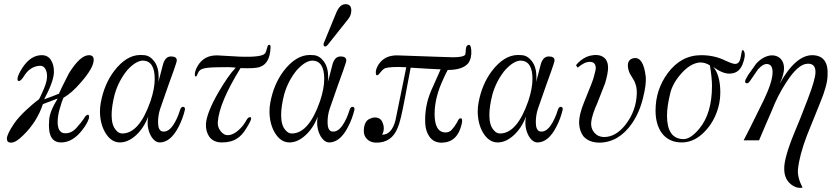

<svg xmlns="http://www.w3.org/2000/svg" viewBox="-20 -674 4006 922"><path d="M430 -387Q430 -349 370 -280Q325 -227 285 -205Q275 -183 270 -162Q259 -129 257 -97Q254 -34 294 -34Q328 -34 353 -67Q365 -79 384 -106Q386 -111 390 -115.5Q394 -120 398 -122Q402 -124 403 -123Q411 -120 406 -103Q398 -79 376 -51Q330 10 273 10Q207 10 216 -96Q217 -136 257 -201L186 -174Q157 -87 90 -23Q56 11 33 11Q13 11 13 -8Q13 -29 48 -81Q68 -110 103 -143Q138 -176 167 -197Q172 -205 184 -232Q202 -271 205 -295Q208 -320 201 -336Q192 -360 169 -358Q130 -355 103 -320L88 -298Q78 -285 71 -285Q64 -285 64 -294Q64 -312 88 -349Q127 -408 178 -409Q209 -410 224.5 -386Q240 -362 239 -326Q237 -281 192 -197Q226 -209 263 -224Q271 -244 311 -322Q365 -409 407 -409Q430 -409 430 -387Z M868 -147Q858 -104 837 -64Q800 8 749 10Q724 11 705 -21Q682 -63 692 -115Q671 -59 633 -24.5Q595 10 556 10Q513 10 485 -38Q461 -79 460 -137Q460 -161 464 -181Q480 -269 528 -333Q587 -410 654 -410Q667 -410 674 -409Q701 -406 721 -379Q742 -351 742 -303Q742 -294 740 -280Q745 -295 756 -339Q764 -374 770 -383Q781 -403 801 -403Q829 -403 829 -384Q829 -377 814 -335Q795 -284 749 -151Q739 -121 739 -87Q739 -49 758 -43Q786 -37 810 -71Q831 -101 845 -147Q850 -161 858 -161Q870 -161 868 -147ZM703 -189Q723 -249 723 -295Q723 -381 667 -383Q633 -383 591 -337Q550 -287 531 -222Q516 -164 516 -121Q516 -72 537 -49Q550 -33 567 -33Q649 -33 703 -189Z M1279 -442Q1275 -369 1229 -353Q1208 -344 1135 -347Q1032 -180 1026 -88Q1024 -63 1040 -43.5Q1056 -24 1074 -25Q1107 -25 1145 -69Q1159 -88 1164 -98Q1171 -110 1178 -111Q1186 -113 1186 -105Q1186 -95 1163 -58Q1141 -22 1117 -8Q1090 10 1045 10Q1004 10 984 -19Q967 -45 969 -81Q974 -135 1028 -229Q1076 -312 1112 -349Q1084 -353 1021 -351Q969 -350 951 -343Q938 -338 932 -326Q928 -316 925 -310.5Q922 -305 919 -307Q916 -308 916 -311Q913 -329 929 -357Q960 -410 1025 -408L1131 -402Q1239 -398 1253 -418Q1258 -425 1263 -445Q1266 -459 1273 -459Q1281 -459 1279 -442Z M1682 -147Q1672 -104 1651 -64Q1614 8 1563 10Q1538 11 1519 -21Q1496 -63 1506 -115Q1485 -59 1447 -24.5Q1409 10 1370 10Q1327 10 1299 -38Q1275 -79 1274 -137Q1274 -161 1278 -181Q1294 -269 1342 -333Q1401 -410 1468 -410Q1481 -410 1488 -409Q1515 -406 1535 -379Q1556 -351 1556 -303Q1556 -294 1554 -280Q1559 -295 1570 -339Q1578 -374 1584 -383Q1595 -403 1615 -403Q1643 -403 1643 -384Q1643 -377 1628 -335Q1609 -284 1563 -151Q1553 -121 1553 -87Q1553 -49 1572 -43Q1600 -37 1624 -71Q1645 -101 1659 -147Q1664 -161 1672 -161Q1684 -161 1682 -147ZM1517 -189Q1537 -249 1537 -295Q1537 -381 1481 -383Q1447 -383 1405 -337Q1364 -287 1345 -222Q1330 -164 1330 -121Q1330 -72 1351 -49Q1364 -33 1381 -33Q1463 -33 1517 -189ZM1667 -624Q1667 -600 1651 -581L1554 -459Q1546 -449 1539 -451Q1528 -456 1539 -477L1596 -616Q1613 -654 1639 -654Q1667 -654 1667 -624Z M2243 -434Q2246 -396 2229 -371Q2202 -338 2130 -338Q2118 -316 2110 -297Q2067 -207 2067 -127Q2067 -38 2120 -38Q2137 -38 2149 -50.5Q2161 -63 2176 -88Q2178 -93 2179 -95Q2180 -97 2182.5 -100.5Q2185 -104 2187.5 -105Q2190 -106 2193 -106Q2203 -105 2197 -78Q2177 8 2105 11Q2064 13 2042 -18Q2024 -44 2022 -81Q2018 -164 2051 -240L2096 -341Q2062 -342 1952 -349L1925 -206Q1903 -88 1890 -61Q1861 13 1784 11Q1758 10 1742 -6.5Q1726 -23 1727 -48Q1729 -95 1759 -105Q1771 -110 1779 -110Q1809 -110 1818 -83Q1823 -71 1823 -59Q1823 -41 1815 -27Q1861 -27 1879 -96Q1923 -310 1931 -351Q1859 -355 1831 -347Q1820 -343 1808.5 -328.5Q1797 -314 1794 -313Q1786 -311 1785 -320Q1782 -340 1799 -366Q1829 -410 1891 -408Q1935 -407 2090 -401L2155 -399Q2204 -399 2214 -411Q2216 -416 2217 -438Q2219 -457 2229 -458Q2235 -460 2238.5 -454Q2242 -448 2243 -434Z M2682 -147Q2672 -104 2651 -64Q2614 8 2563 10Q2538 11 2519 -21Q2496 -63 2506 -115Q2485 -59 2447 -24.5Q2409 10 2370 10Q2327 10 2299 -38Q2275 -79 2274 -137Q2274 -161 2278 -181Q2294 -269 2342 -333Q2401 -410 2468 -410Q2481 -410 2488 -409Q2515 -406 2535 -379Q2556 -351 2556 -303Q2556 -294 2554 -280Q2559 -295 2570 -339Q2578 -374 2584 -383Q2595 -403 2615 -403Q2643 -403 2643 -384Q2643 -377 2628 -335Q2609 -284 2563 -151Q2553 -121 2553 -87Q2553 -49 2572 -43Q2600 -37 2624 -71Q2645 -101 2659 -147Q2664 -161 2672 -161Q2684 -161 2682 -147ZM2517 -189Q2537 -249 2537 -295Q2537 -381 2481 -383Q2447 -383 2405 -337Q2364 -287 2345 -222Q2330 -164 2330 -121Q2330 -72 2351 -49Q2364 -33 2381 -33Q2463 -33 2517 -189Z M3081 -305Q3084 -269 3069 -209Q3053 -138 3016 -83Q2953 9 2860 11Q2809 11 2782 -19Q2763 -44 2761 -81Q2760 -124 2786 -186Q2829 -290 2832 -306L2836 -322Q2841 -339 2841 -346Q2841 -377 2812 -377Q2786 -377 2754 -349L2746 -361Q2756 -374 2769 -384Q2797 -406 2828 -409Q2869 -414 2889 -389Q2900 -373 2900 -349Q2900 -323 2886 -275L2850 -183Q2822 -120 2819 -88Q2816 -58 2834 -37Q2852 -16 2881 -16Q2936 -16 2982 -73Q3036 -141 3038 -227Q3039 -257 3026 -285L3005 -320Q2995 -341 2995 -360Q2995 -390 3025 -395Q3070 -401 3081 -305Z M3553 -427Q3563 -408 3545 -363Q3530 -328 3498 -322Q3458 -313 3405 -353Q3439 -313 3439 -229Q3439 -203 3434 -178Q3419 -105 3374 -53Q3320 10 3254 10Q3192 10 3158 -35Q3128 -77 3128 -143Q3128 -243 3186 -322Q3250 -409 3347 -409Q3410 -409 3461 -384Q3498 -367 3510 -367Q3530 -367 3536 -395Q3540 -419 3543 -431Q3549 -437 3553 -427ZM3389 -360Q3366 -375 3339 -374Q3293 -369 3249 -318Q3209 -272 3198 -224Q3183 -162 3183 -119Q3183 -10 3258 -6Q3294 -3 3338 -56Q3399 -129 3399 -262Q3399 -301 3389 -360Z M3954 -311Q3953 -264 3919 -182L3854 -21Q3819 72 3812 138Q3808 177 3834 227Q3811 232 3788 218Q3746 192 3746 138Q3744 87 3794 -35Q3819 -93 3859 -198Q3896 -294 3896 -328Q3896 -349 3886.5 -359Q3877 -369 3857 -368Q3812 -366 3756 -279Q3714 -215 3686 -142Q3659 -81 3625 0H3551Q3567 -29 3648 -194Q3690 -282 3690 -327Q3690 -362 3668 -366Q3647 -371 3620 -341L3587 -293Q3575 -274 3568 -274Q3558 -274 3558 -283Q3558 -290 3572 -313L3611 -368Q3643 -403 3681 -408Q3710 -410 3727.5 -393Q3745 -376 3745 -346Q3745 -316 3724 -272Q3801 -410 3882 -409Q3960 -407 3954 -311Z"/></svg>

Font: GFS Solomos
Style: Regular
Weight: 400
Designer: George D. Matthiopoulos
Foundry: George D. Matthiopoulos
Version: Version 1.000